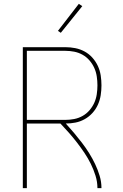

<svg xmlns="http://www.w3.org/2000/svg" viewBox="-20 -981 640 1001"><path d="M99 0V-735H321Q347 -735 372.5 -730Q398 -725 421 -712.5Q444 -700 461.5 -680.5Q479 -661 490 -637.5Q501 -614 505 -588Q509 -562 509 -536Q509 -510 505 -484.5Q501 -459 490.5 -435.5Q480 -412 462.5 -392.5Q445 -373 422 -360Q399 -347 373.5 -342Q348 -337 323 -337Q345 -313 366 -288Q387 -263 407 -237Q427 -211 444.5 -183Q462 -155 476 -125.5Q490 -96 499.5 -64.5Q509 -33 509 0H488Q488 -33 478 -65Q468 -97 453.5 -126.5Q439 -156 420.5 -183.5Q402 -211 382 -237Q362 -263 340 -288Q318 -313 295 -337H120V0ZM321 -356Q344 -356 367 -360.5Q390 -365 410.5 -376.5Q431 -388 446.5 -406Q462 -424 471.5 -445Q481 -466 484.5 -489.5Q488 -513 488 -536Q488 -559 484.5 -582.5Q481 -606 471.5 -627Q462 -648 446.5 -666Q431 -684 410.5 -695.5Q390 -707 367 -711.5Q344 -716 321 -716H120V-356ZM297 -810 282 -820 391 -961 409 -949Z"/></svg>

Font: Zed Sans Thin Extended
Style: Regular
Weight: 100
Width: 7
Designer: Belleve Invis
Foundry: Belleve Invis
Version: Version 1.0.0; ttfautohint (v1.8.4)